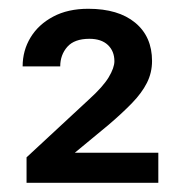

<svg xmlns="http://www.w3.org/2000/svg" viewBox="-20 -736 409 431"><path d="M335.4 -325.7H39.6V-382.8L180.2 -513.2Q211.4 -541.5 224.1 -562.7Q236.8 -584 236.8 -598.6Q236.8 -621.1 222.2 -635Q207.5 -648.9 180.7 -648.9Q147 -648.9 131.1 -630.9Q115.2 -612.8 115.2 -586.9H30.8Q30.8 -622.6 48.6 -651.9Q66.4 -681.2 99.4 -698.7Q132.3 -716.3 178.2 -716.3Q245.6 -716.3 283.4 -685.1Q321.3 -653.8 321.3 -599.1Q321.3 -572.8 309.8 -550Q298.3 -527.3 276.6 -504.9Q254.9 -482.4 224.1 -456.1L147.9 -393.1H335.4Z"/></svg>

Font: Heebo Medium
Style: Regular
Weight: 500
Designer: Oded Ezer
Foundry: Ezer Type House
Version: Version 3.100